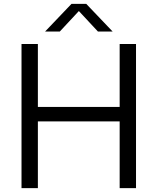

<svg xmlns="http://www.w3.org/2000/svg" viewBox="-20 -966 810 986"><path d="M90.5 0V-740H174.5V-417H594.5V-740H678.5V0H594.5V-342.5H174.5V0ZM211.5 -804 347 -946H423L558.5 -804H483L375 -920H395L287 -804Z"/></svg>

Font: Encode Sans SemiExpanded
Style: Regular
Weight: 400
Width: 6
Designer: Multiple Designers
Foundry: Impallari Type
Version: Version 3.002